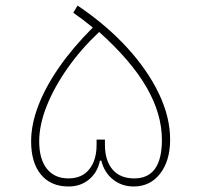

<svg xmlns="http://www.w3.org/2000/svg" viewBox="-20 -676 729 696"><path d="M330.1 -169.9V-150.4Q330.1 -95.7 303.7 -62.5Q277.3 -29.3 228 -29.3Q177.7 -29.3 149.9 -64.2Q122.1 -99.1 122.1 -163.6Q122.1 -222.7 148.9 -290.8Q175.8 -358.9 224.6 -428.5Q273.4 -498 339.4 -560.1Q454.6 -457 510.7 -360.4Q566.9 -263.7 566.9 -168.9Q566.9 -29.3 466.8 -29.3Q415 -29.3 387.7 -61.8Q360.4 -94.2 360.4 -151.4V-169.9ZM342.3 -93.8H347.2Q357.9 -50.8 389.6 -25.4Q421.4 0 464.4 0Q524.4 0 560.5 -46.6Q596.7 -93.3 596.7 -170.4Q596.7 -251 556.2 -336.2Q515.6 -421.4 440.7 -503.4Q365.7 -585.4 261.2 -655.8L245.6 -629.9Q263.2 -617.7 280.3 -604.7Q297.4 -591.8 316.4 -576.2Q244.1 -503.9 194.3 -432.1Q144.5 -360.4 118.7 -292.5Q92.8 -224.6 92.8 -163.6Q92.8 -86.4 128.4 -43.2Q164.1 0 228.5 0Q272 0 302.7 -25.4Q333.5 -50.8 342.3 -93.8Z"/></svg>

Font: Estedad VF
Style: Regular
Weight: 100
Designer: Amin Abedi
Version: Version 7.3